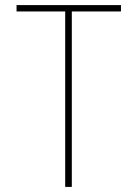

<svg xmlns="http://www.w3.org/2000/svg" viewBox="-20 -734 540 754"><path d="M236 0V-689H45V-714H455V-689H262V0Z"/></svg>

Font: Noto Sans Mono ExtraCondensed Thin
Style: Regular
Weight: 100
Width: 2
Designer: Monotype Design Team
Foundry: Monotype Imaging Inc.
Version: Version 2.014; ttfautohint (v1.8.4.7-5d5b)